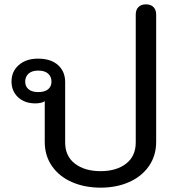

<svg xmlns="http://www.w3.org/2000/svg" viewBox="-20 -854 802 884"><path d="M186 -201V-388Q171 -378 142 -378Q94 -378 63.5 -406Q33 -434 33 -479Q33 -525 66.5 -554.5Q100 -584 155 -584Q214 -584 247 -554.5Q280 -525 280 -476V-198Q280 -135 325 -100.5Q370 -66 443 -66Q516 -66 560.5 -100.5Q605 -135 605 -198V-787Q605 -809 617.5 -821.5Q630 -834 652 -834Q674 -834 686.5 -821.5Q699 -809 699 -787V-201Q699 -137 665.5 -89Q632 -41 574 -15.5Q516 10 443 10Q370 10 311.5 -15.5Q253 -41 219.5 -89Q186 -137 186 -201ZM217 -478Q217 -501 201.5 -515Q186 -529 156 -529Q127 -529 111.5 -515Q96 -501 96 -478Q96 -456 111.5 -443Q127 -430 156 -430Q186 -430 201.5 -443Q217 -456 217 -478Z"/></svg>

Font: Kodchasan Medium
Style: Regular
Weight: 500
Designer: Katatrad Aksorn Co.,Ltd.
Foundry: Cadson Demak Co.,Ltd.
Version: Version 1.000; ttfautohint (v1.6)